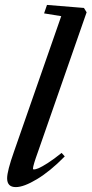

<svg xmlns="http://www.w3.org/2000/svg" viewBox="-20 -745 370 776"><path d="M43.9 11.2Q8.8 11.2 8.8 -24.4Q8.8 -53.7 36.6 -132.3L227.5 -679.7L158.2 -690.9L169.9 -725.1L319.3 -712.9L330.1 -695.3L133.8 -132.3Q113.3 -75.7 113.3 -64Q113.3 -60.1 117.2 -60.1Q123 -60.1 135.3 -64.9Q147.5 -69.8 172.9 -85.9Q198.2 -102.1 229 -127L241.7 -112.8Q182.6 -52.7 129.4 -20.8Q76.2 11.2 43.9 11.2Z"/></svg>

Font: Elstob 18pt SemiBold
Style: Italic
Weight: 600
Italic angle: -20°
Designer: Peter S. Baker
Version: Version 1.015